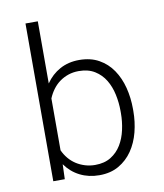

<svg xmlns="http://www.w3.org/2000/svg" viewBox="-85 -819 769 899"><g transform="rotate(-10 300.0 -370.0)"><path d="M523.4 -258.8Q523.4 -207.5 511 -158.9Q498.5 -110.4 472.9 -73Q447.3 -35.6 408.2 -12.9Q369.1 9.8 315.4 9.8Q264.6 9.8 223.4 -11Q182.1 -31.7 154.3 -70.8L151.9 0H97.2V-750H155.8V-454.6Q182.6 -494.1 222.9 -516.1Q263.2 -538.1 314.5 -538.1Q368.7 -538.1 408.2 -515.9Q447.8 -493.7 473.1 -456.3Q498.5 -418.9 511 -370.4Q523.4 -321.8 523.4 -269ZM464.4 -269Q464.4 -308.6 456.1 -347.7Q447.8 -386.7 429.2 -417.7Q410.6 -448.7 379.6 -468Q348.6 -487.3 303.2 -487.3Q276.9 -487.3 253.9 -479.5Q231 -471.7 212.2 -458Q193.4 -444.3 179.2 -425Q165 -405.8 155.8 -383.3V-136.7Q165.5 -115.2 180.4 -97.4Q195.3 -79.6 214.6 -67.1Q233.9 -54.7 256.6 -47.9Q279.3 -41 304.2 -41Q348.6 -41 379.2 -60.1Q409.7 -79.1 428.5 -110.1Q447.3 -141.1 455.8 -180.2Q464.4 -219.2 464.4 -258.8Z"/></g></svg>

Font: Roboto Mono Light
Style: Regular
Weight: 300
Designer: Google
Version: Version 2.000985; 2015; ttfautohint (v1.3)